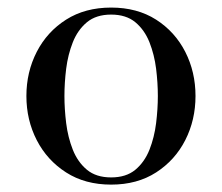

<svg xmlns="http://www.w3.org/2000/svg" viewBox="-20 -490 601 520"><path d="M281 10Q210.5 10 159 -23Q107.5 -56 79.5 -110.5Q51.5 -165 51.5 -230Q51.5 -295 79.5 -349.5Q107.5 -404 159 -436.8Q210.5 -469.5 281 -469.5Q351.5 -469.5 402.8 -436.8Q454 -404 481.8 -349.5Q509.5 -295 509.5 -230Q509.5 -165 481.8 -110.5Q454 -56 402.8 -23Q351.5 10 281 10ZM281 -9.5Q321.5 -9.5 346.5 -30.2Q371.5 -51 384.8 -84.5Q398 -118 402.8 -156.5Q407.5 -195 407.5 -230Q407.5 -265.5 402.8 -303.8Q398 -342 384.8 -375.5Q371.5 -409 346.5 -429.8Q321.5 -450.5 281 -450.5Q240.5 -450.5 215.5 -429.8Q190.5 -409 177.2 -375.5Q164 -342 159.2 -303.8Q154.5 -265.5 154.5 -230Q154.5 -195 159.2 -156.5Q164 -118 177.2 -84.5Q190.5 -51 215.5 -30.2Q240.5 -9.5 281 -9.5Z"/></svg>

Font: Bodoni Moda SC 11pt
Style: Regular
Weight: 400
Version: Version 2.005